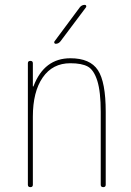

<svg xmlns="http://www.w3.org/2000/svg" viewBox="-20 -770 540 790"><path d="M209 -589.8Q205.1 -589.8 203.6 -593.3Q202.1 -596.7 204.1 -599.6L308.6 -740.2Q316.4 -750 329.1 -750Q333 -750 334.5 -746.6Q335.9 -743.2 334 -740.2L228.5 -599.6Q220.7 -589.8 209 -589.8ZM94.7 -9.8V-509.8Q94.7 -519.5 105 -519.5Q115.2 -519.5 115.2 -509.8V-415Q115.2 -414.1 116.2 -414.1Q118.2 -414.1 118.2 -416Q162.1 -530.3 269.5 -530.3Q350.6 -530.3 382.8 -481.4Q415 -432.6 415 -309.6V-9.8Q415 0 404.8 0Q394.5 0 394.5 -9.8V-309.6Q394.5 -392.6 380.4 -437.5Q366.2 -482.4 341.3 -496.1Q316.4 -509.8 269.5 -509.8Q196.3 -509.8 155.8 -451.2Q115.2 -392.6 115.2 -290V-9.8Q115.2 0 105 0Q94.7 0 94.7 -9.8Z"/></svg>

Font: Rounded-X Mgen+ 1m thin
Style: Regular
Weight: 100
Designer: [Source Han Sans]
Ryoko NISHIZUKA  (kana & ideographs); Paul D. Hunt (Latin, Greek & Cyrillic); Wenlong ZHANG  (bopomofo
Version: Version 1.059.20150602